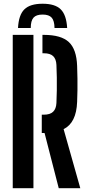

<svg xmlns="http://www.w3.org/2000/svg" viewBox="-20 -982 461 1002"><path d="M202.5 -962.5Q267.5 -962.5 297 -933.2Q326.5 -904 330.5 -836H264.5Q264 -873.5 249.8 -889.8Q235.5 -906 202.5 -906Q169 -906 154.8 -889.8Q140.5 -873.5 140.5 -836H74Q77.5 -904 107.2 -933.2Q137 -962.5 202.5 -962.5ZM286.5 0 212.5 -288H198V-383.5H208.5Q241.5 -383.5 257.2 -398.8Q273 -414 274.5 -444.5Q276 -476.5 276.5 -510.2Q277 -544 276.5 -577.8Q276 -611.5 274.5 -643.5Q273 -674 257.5 -689Q242 -704 209 -704H201.5V-800H209Q299 -800 339.2 -762.5Q379.5 -725 382.5 -638Q384 -601.5 384.2 -571.2Q384.5 -541 384.2 -511.8Q384 -482.5 382.5 -450Q378.5 -341 312 -308L399 0ZM46.5 0V-800H154.5V0Z"/></svg>

Font: Big Shoulders Stencil Display Thin
Style: Bold
Weight: 700
Version: Version 2.001